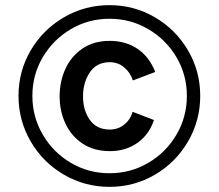

<svg xmlns="http://www.w3.org/2000/svg" viewBox="-20 -722 852 747"><path d="M52 -349Q52 -445 99.5 -526Q147 -607 228.5 -654.5Q310 -702 406 -702Q502 -702 583 -654.5Q664 -607 711.5 -526Q759 -445 759 -349Q759 -253 711.5 -171.5Q664 -90 583 -42.5Q502 5 406 5Q310 5 228.5 -42.5Q147 -90 99.5 -171.5Q52 -253 52 -349ZM212 -347Q212 -404 234 -453Q256 -502 300 -532.5Q344 -563 407 -563Q469 -563 515 -532Q561 -501 584 -442L497 -409Q487 -440 463 -460Q439 -480 407 -480Q356 -480 329.5 -440.5Q303 -401 303 -347Q303 -293 329.5 -255.5Q356 -218 407 -218Q439 -218 463 -237Q487 -256 496 -287L579 -255Q560 -198 514.5 -166Q469 -134 408 -134Q345 -134 301 -163.5Q257 -193 234.5 -241.5Q212 -290 212 -347ZM707 -349Q707 -431 666.5 -499.5Q626 -568 557 -608.5Q488 -649 406 -649Q324 -649 255.5 -608.5Q187 -568 146.5 -499.5Q106 -431 106 -349Q106 -267 146.5 -198Q187 -129 255.5 -88.5Q324 -48 406 -48Q488 -48 557 -88.5Q626 -129 666.5 -198Q707 -267 707 -349Z"/></svg>

Font: Hanken Grotesk SemiBold
Style: Regular
Weight: 600
Designer: Alfredo Marco Pradil
Foundry: Hanken Design Co.
Version: Version 3.014